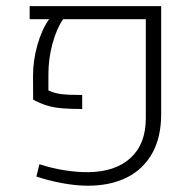

<svg xmlns="http://www.w3.org/2000/svg" viewBox="-20 -588 628 616"><path d="M262.2 7.8Q225.1 7.8 182.9 0.2Q140.6 -7.3 96.7 -21.5L106.4 -61Q149.4 -47.4 189.7 -41.3Q230 -35.2 263.2 -35.6Q350.1 -36.6 398.9 -81.3Q447.8 -126 447.8 -208.5V-526.4H182.6Q161.6 -496.6 148.4 -448Q135.3 -399.4 135.3 -350.1V-297.9Q153.8 -289.1 176.5 -286.1Q199.2 -283.2 243.7 -283.2V-238.3Q204.1 -238.3 177.2 -240.7Q150.4 -243.2 129.6 -249.8Q108.9 -256.3 86.4 -268.1L85.9 -343.3Q85.9 -394 100.1 -444.1Q114.3 -494.1 137.7 -526.4H75.2V-568.4H497.1V-222.2Q497.1 -146.5 467.8 -95.2Q438.5 -43.9 386 -18.1Q333.5 7.8 262.2 7.8Z"/></svg>

Font: Heebo ExtraLight
Style: Regular
Weight: 250
Designer: Oded Ezer
Foundry: Ezer Type House
Version: Version 3.100